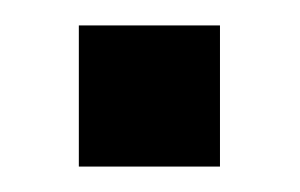

<svg xmlns="http://www.w3.org/2000/svg" viewBox="-20 -131 236 151"><path d="M42 0V-111H153V0Z"/></svg>

Font: Saira Ultra Condensed
Style: Bold
Weight: 700
Width: 1
Designer: Hector Gatti with collaboration of the Omnibus-Type team
Foundry: Omnibus-Type
Version: Version 1.001; ttfautohint (v1.8)